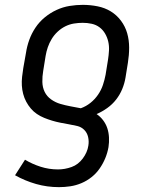

<svg xmlns="http://www.w3.org/2000/svg" viewBox="-20 -558 640 791"><path d="M223 213Q174 213 128.5 200Q83 187 42 164L83 100Q113 118 147.5 129Q182 140 219 140Q233 140 247 137.5Q261 135 275 130Q289 125 300.5 116Q312 107 321 95Q330 83 336 69.5Q342 56 344 42Q347 24 343 6.5Q339 -11 327 -23Q315 -35 298 -39Q281 -43 263.5 -46Q246 -49 228.5 -52.5Q211 -56 194.5 -61Q178 -66 162 -72.5Q146 -79 132 -88.5Q118 -98 107 -111Q96 -124 88 -139Q80 -154 75.5 -171Q71 -188 70 -205.5Q69 -223 71 -241.5Q73 -260 76 -278L87 -340Q91 -367 100.5 -393.5Q110 -420 126 -444Q142 -468 164.5 -486.5Q187 -505 213 -517Q239 -529 266.5 -533.5Q294 -538 321 -538Q352 -538 382 -532Q412 -526 436.5 -511Q461 -496 478.5 -472.5Q496 -449 504 -421Q512 -393 512 -362Q512 -331 507 -300L497 -238Q493 -214 483.5 -191Q474 -168 458.5 -148Q443 -128 422 -113Q401 -98 378 -88Q393 -78 404.5 -63Q416 -48 422 -30Q428 -12 429 8Q430 28 427 48Q423 71 414 93Q405 115 391 135.5Q377 156 357.5 171.5Q338 187 315.5 196.5Q293 206 269.5 209.5Q246 213 223 213ZM313 -112Q335 -120 353 -134.5Q371 -149 384 -168Q397 -187 404 -208Q411 -229 415 -250L425 -312Q428 -331 429 -350Q430 -369 426 -386.5Q422 -404 413 -419.5Q404 -435 390 -445.5Q376 -456 358 -460Q340 -464 321 -464Q303 -464 284.5 -461Q266 -458 249 -449.5Q232 -441 217.5 -427.5Q203 -414 193 -397.5Q183 -381 177 -363.5Q171 -346 168 -328L158 -266Q154 -243 154.5 -220.5Q155 -198 164 -179.5Q173 -161 190.5 -148.5Q208 -136 228.5 -130Q249 -124 270.5 -120Q292 -116 313 -112Z"/></svg>

Font: Iosevka Slab Extended Oblique
Style: Regular
Weight: 400
Width: 7
Italic angle: -9°
Monospace: yes
Designer: Belleve Invis
Foundry: Belleve Invis
Version: Version 11.1.0; ttfautohint (v1.8.3)